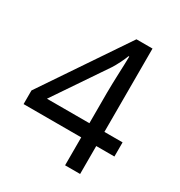

<svg xmlns="http://www.w3.org/2000/svg" viewBox="-170 -835 891 952"><g transform="rotate(30 275.5 -359.0)"><path d="M341 -160H11V-238L335 -718H427V-241H531V-160H427V0H341ZM341 -241V-415Q341 -442 342 -472Q343 -502 344 -531Q345 -560 346 -585Q347 -610 347 -626H343Q336 -607 323 -581Q310 -555 299 -538L98 -241Z"/></g></svg>

Font: lhindi15
Style: Regular
Weight: 400
Designer: Jelle Bosma - Monotype Design Team
Foundry: Monotype Imaging Inc.
Version: Version 2.006